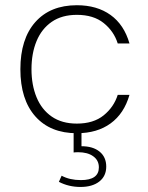

<svg xmlns="http://www.w3.org/2000/svg" viewBox="-20 -515 578 750"><path d="M280.3 -494.6Q358.9 -494.6 411.9 -456.5Q464.8 -418.5 485.8 -345.2H439.9Q424.8 -393.1 385 -425Q345.2 -457 280.3 -457Q221.7 -457 182.1 -429.7Q142.6 -402.3 122.8 -354.5Q103 -306.6 103 -244.6Q103 -183.1 122.8 -135Q142.6 -86.9 182.1 -59.6Q221.7 -32.2 280.3 -32.2Q345.2 -32.2 385 -64.5Q424.8 -96.7 439.9 -144.5H485.8Q464.8 -71.3 412.1 -33Q359.4 5.4 280.3 5.4Q176.3 5.4 117.9 -60.5Q59.6 -126.5 59.6 -244.6Q59.6 -362.8 117.9 -428.7Q176.3 -494.6 280.3 -494.6ZM395 135.7Q395 172.9 367.9 194.1Q340.8 215.3 294.4 215.3Q248.5 215.3 210 195.3L220.7 171.4Q252.4 188.5 295.9 188.5Q366.2 188.5 366.2 138.7Q366.2 111.3 344.2 95.5Q322.3 79.6 285.2 79.6Q281.2 79.6 276.6 79.8Q272 80.1 267.6 80.6V-0.5H298.3V56.2Q343.3 56.2 369.1 77.4Q395 98.6 395 135.7Z"/></svg>

Font: Estedad-FD ExtraLight
Style: Regular
Weight: 200
Designer: Amin Abedi
Version: Version 7.3